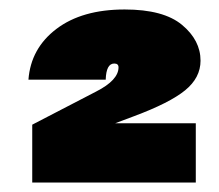

<svg xmlns="http://www.w3.org/2000/svg" viewBox="-20 -737 462 405"><path d="M223 -477H393V-352H48V-474L183 -544Q230 -568 230 -595Q230 -603 221 -603Q204 -603 203 -569H40Q45 -635 99 -676Q153 -717 243 -717Q325 -717 364 -684.5Q403 -652 403 -609Q403 -573 370.5 -546.5Q338 -520 263 -492Z"/></svg>

Font: Poppins Black A&M
Style: Regular
Weight: 900
Designer: Ninad Kale (Devanagari), Jonny Pinhorn (Latin)
Foundry: Indian Type Foundry
Version: 4.004